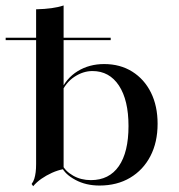

<svg xmlns="http://www.w3.org/2000/svg" viewBox="-30 -651 640 687"><path d="M342.7 -421.8Q400 -421.8 443.1 -394.8Q486.3 -367.7 510.1 -319.8Q533.9 -271.8 533.9 -208.1Q533.9 -141.9 508.1 -92.3Q482.3 -42.7 435.5 -14.9Q388.7 12.9 325.8 12.9Q277.4 12.9 239.9 -7.3Q202.4 -27.4 190.3 -54L191.9 -62.9Q203.2 -38.7 231.5 -22.6Q259.7 -6.5 295.2 -6.5Q360.5 -6.5 395.2 -56.5Q429.8 -106.5 429.8 -200Q429.8 -292.7 395.6 -344.8Q361.3 -396.8 300.8 -396.8Q267.7 -396.8 236.3 -376.2Q204.8 -355.6 187.1 -314.5L185.5 -322.6Q206.5 -371 248 -396.4Q289.5 -421.8 342.7 -421.8ZM197.6 -46Q176.6 -41.9 156 -32.7Q135.5 -23.4 118.1 -11.3Q100.8 0.8 88.7 15.3L83.1 7.3Q89.5 -0.8 92.7 -11.3Q96 -21.8 97.6 -34.7Q99.2 -47.6 99.2 -64.5V-207.3H197.6V0ZM99.2 -207.3V-617.7Q130.6 -618.5 154.4 -621.8Q178.2 -625 197.6 -631.5V-207.3ZM-9.7 -507.3V-516.1H366.1V-507.3Z"/></svg>

Font: Playfair 144pt SemiExpanded SemiBold
Style: Regular
Weight: 600
Width: 6
Designer: Claus Eggers Sørensen
Foundry: Claus Eggers Sørensen
Version: Version 2.203